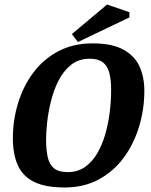

<svg xmlns="http://www.w3.org/2000/svg" viewBox="-20 -820 670 850"><path d="M266 10Q182 10 131.5 -14.5Q81 -39 59 -88Q37 -137 37 -208Q37 -288 60 -363.5Q83 -439 127.5 -498.5Q172 -558 238 -593Q304 -628 390 -628Q476 -628 526 -600.5Q576 -573 597.5 -526Q619 -479 619 -418Q619 -337 596 -260.5Q573 -184 528.5 -123Q484 -62 418 -26Q352 10 266 10ZM280 -58Q324 -58 356.5 -81Q389 -104 411 -142Q433 -180 446.5 -227.5Q460 -275 466 -325.5Q472 -376 472 -422Q472 -467 464 -497.5Q456 -528 435.5 -544Q415 -560 377 -560Q328 -560 294 -532.5Q260 -505 238.5 -462Q217 -419 205 -369.5Q193 -320 188.5 -276Q184 -232 184 -203Q184 -158 191 -125.5Q198 -93 218.5 -75.5Q239 -58 280 -58ZM325 -634 298 -669 454 -800 553 -766V-743Z"/></svg>

Font: Manuale
Style: Bold Italic
Weight: 700
Italic angle: -11°
Version: Version 1.002